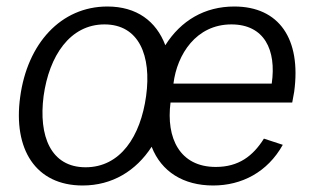

<svg xmlns="http://www.w3.org/2000/svg" viewBox="-20 -560 969 590"><path d="M878 -245 884 -278C906 -440 838 -540 700 -540C609 -540 536 -497 488 -421C460 -495 400 -540 310 -540C167 -540 64 -426 42 -262C20 -102 89 10 234 10C325 10 398 -35 446 -109C476 -32 544 10 635 10C723 10 802 -31 849 -115L791 -134C757 -80 713 -47 643 -47C532 -47 490 -136 504 -245ZM243 -46C136 -46 98 -142 114 -265C131 -388 195 -485 301 -485C407 -485 446 -389 429 -265C412 -141 350 -46 243 -46ZM513 -303C524 -393 583 -485 691 -485C792 -485 830 -407 815 -303Z"/></svg>

Font: Cheyenne Sans Light
Style: Italic
Weight: 300
Italic angle: -8.13011°
Designer: The Public Sans project authors (U.S. Web Design System), Libre Franklin designed by Pablo Impallari and Rodrigo Fuenzal
Foundry: The Cheyenne Sans Project Authors
Version: Version 2.007